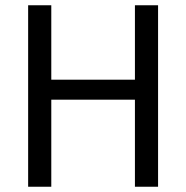

<svg xmlns="http://www.w3.org/2000/svg" viewBox="-20 -710 708 730"><path d="M581 -690V0H493V-331H175V0H87V-690H175V-407H493V-690Z"/></svg>

Font: Exo 2.0
Style: Regular
Weight: 400
Designer: Natanael Gama
Version: Version 1.001;PS 001.001;hotconv 1.0.70;makeotf.lib2.5.58329